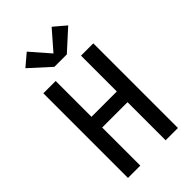

<svg xmlns="http://www.w3.org/2000/svg" viewBox="-290 -1084 1179 1179"><g transform="rotate(-45 300.0 -494.0)"><path d="M83 0V-735H190V-424H410V-735H517V0H410V-331H190V0ZM354 -802H246L114 -922L192 -988L300 -864L408 -988L486 -922Z"/></g></svg>

Font: Zed Mono Semibold Extended
Style: Regular
Weight: 600
Width: 7
Monospace: yes
Designer: Belleve Invis
Foundry: Belleve Invis
Version: Version 1.0.0; ttfautohint (v1.8.4)